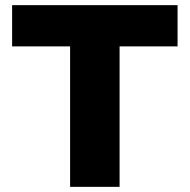

<svg xmlns="http://www.w3.org/2000/svg" viewBox="-20 -725 736 745"><path d="M252 0V-545H27V-705H669V-545H444V0Z"/></svg>

Font: Nunito Sans 7pt Black
Style: Regular
Weight: 900
Designer: Vernon Adams
Foundry: Vernon Adams
Version: Version 3.101;gftools[0.9.27]